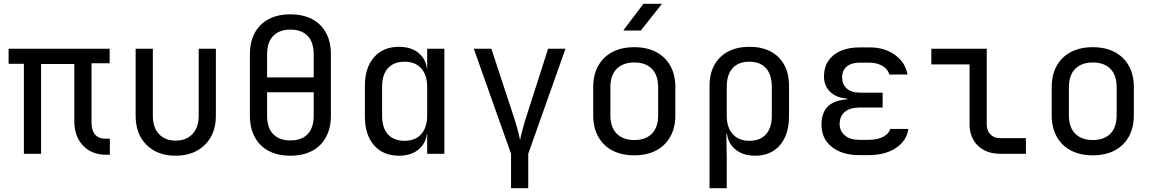

<svg xmlns="http://www.w3.org/2000/svg" viewBox="-20 -805 6040 1005"><path d="M536 5Q460 5 414.5 -43Q369 -91 369 -170V-470H195V0H105V-471H25V-550H554V-474H459V-164Q459 -123 477.5 -101Q496 -79 531 -79H555V5Z M899 10Q804 10 747 -46.5Q690 -103 690 -200V-550H780V-200Q780 -138 812 -103.5Q844 -69 899 -69Q955 -69 987.5 -103.5Q1020 -138 1020 -200V-550H1110V-200Q1110 -103 1052 -46.5Q994 10 899 10Z M1500 10Q1434 10 1386.5 -15Q1339 -40 1313.5 -87.5Q1288 -135 1288 -200V-520Q1288 -586 1313.5 -633Q1339 -680 1386.5 -705Q1434 -730 1500 -730Q1566 -730 1613.5 -705Q1661 -680 1686.5 -633Q1712 -586 1712 -521V-200Q1712 -135 1686.5 -87.5Q1661 -40 1613.5 -15Q1566 10 1500 10ZM1500 -70Q1559 -70 1590.5 -103Q1622 -136 1622 -200V-520Q1622 -584 1590.5 -617Q1559 -650 1500 -650Q1442 -650 1410 -617Q1378 -584 1378 -520V-200Q1378 -136 1410 -103Q1442 -70 1500 -70ZM1364 -400H1633V-322H1364Z M2068 10Q1985 10 1937.5 -45Q1890 -100 1890 -195V-356Q1890 -451 1938 -505.5Q1986 -560 2068 -560Q2136 -560 2176 -523.5Q2216 -487 2216 -424L2198 -445H2216V-550H2306V0H2216V-105H2198L2216 -126Q2216 -64 2176 -27Q2136 10 2068 10ZM2098 -68Q2154 -68 2185 -103Q2216 -138 2216 -200V-350Q2216 -412 2185 -447Q2154 -482 2098 -482Q2041 -482 2010.5 -448Q1980 -414 1980 -350V-200Q1980 -136 2010.5 -102Q2041 -68 2098 -68Z M2655 180V0L2460 -550H2552L2672 -185Q2680 -161 2685.5 -140.5Q2691 -120 2695 -104.5Q2699 -89 2700.5 -80Q2702 -71 2702 -71Q2702 -71 2704 -80Q2706 -89 2709.5 -104.5Q2713 -120 2719 -140.5Q2725 -161 2732 -185L2849 -550H2940L2745 0V180Z M3300 8Q3234 8 3186 -17Q3138 -42 3111.5 -89.5Q3085 -137 3085 -202V-348Q3085 -414 3111.5 -461Q3138 -508 3186 -533Q3234 -558 3300 -558Q3366 -558 3414 -533Q3462 -508 3488.5 -461Q3515 -414 3515 -349V-202Q3515 -137 3488.5 -89.5Q3462 -42 3414 -17Q3366 8 3300 8ZM3300 -72Q3359 -72 3392 -105Q3425 -138 3425 -202V-348Q3425 -412 3392 -445Q3359 -478 3300 -478Q3242 -478 3208.5 -445Q3175 -412 3175 -348V-202Q3175 -138 3208.5 -105Q3242 -72 3300 -72ZM3242 -645 3348 -785H3445L3334 -645Z M3694 180V-356Q3694 -419 3719.5 -465Q3745 -511 3792 -535.5Q3839 -560 3903 -560Q3968 -560 4014 -535.5Q4060 -511 4085 -465.5Q4110 -420 4110 -356V-195Q4110 -132 4088.5 -86Q4067 -40 4027.5 -15Q3988 10 3932 10Q3865 10 3824.5 -27Q3784 -64 3784 -126L3802 -105H3782L3784 20V180ZM3902 -68Q3959 -68 3989.5 -102Q4020 -136 4020 -200V-350Q4020 -414 3989.5 -448Q3959 -482 3902 -482Q3845 -482 3814.5 -448Q3784 -414 3784 -350V-200Q3784 -138 3815.5 -103Q3847 -68 3902 -68Z M4526 7H4479Q4388 7 4334 -36Q4280 -79 4280 -152Q4280 -214 4312.5 -247Q4345 -280 4415 -285V-289Q4357 -293 4325 -324.5Q4293 -356 4293 -405Q4293 -452 4315.5 -486Q4338 -520 4380 -538.5Q4422 -557 4481 -557H4531Q4611 -557 4665.5 -517Q4720 -477 4730 -415H4635Q4629 -441 4600.5 -459Q4572 -477 4531 -477H4481Q4451 -477 4430.5 -468Q4410 -459 4399 -442Q4388 -425 4388 -400Q4388 -364 4412 -342Q4436 -320 4482 -320H4600V-242H4479Q4428 -242 4401.5 -219Q4375 -196 4375 -156Q4375 -119 4402.5 -96Q4430 -73 4479 -73H4526Q4573 -73 4603 -89Q4633 -105 4640 -130H4735Q4725 -67 4669 -30Q4613 7 4526 7Z M5215 0Q5167 0 5131 -19Q5095 -38 5075 -73Q5055 -108 5055 -155V-468H4855V-550H5145V-155Q5145 -121 5164 -101.5Q5183 -82 5215 -82H5350V0Z M5700 8Q5634 8 5586 -17Q5538 -42 5511.5 -89.5Q5485 -137 5485 -202V-348Q5485 -414 5511.5 -461Q5538 -508 5586 -533Q5634 -558 5700 -558Q5766 -558 5814 -533Q5862 -508 5888.5 -461Q5915 -414 5915 -349V-202Q5915 -137 5888.5 -89.5Q5862 -42 5814 -17Q5766 8 5700 8ZM5700 -72Q5759 -72 5792 -105Q5825 -138 5825 -202V-348Q5825 -412 5792 -445Q5759 -478 5700 -478Q5642 -478 5608.5 -445Q5575 -412 5575 -348V-202Q5575 -138 5608.5 -105Q5642 -72 5700 -72Z"/></svg>

Font: JetBrains Mono Zero
Style: Regular-Zero
Weight: 400
Designer: Philipp Nurullin, Konstantin Bulenkov
Foundry: JetBrains
Version: Version 2.211